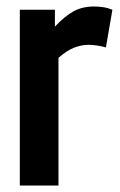

<svg xmlns="http://www.w3.org/2000/svg" viewBox="-20 -571 368 591"><path d="M149 -541V-489Q180 -522 207 -536.5Q234 -551 269 -551Q283 -551 297 -549Q311 -547 326 -541L306 -425Q292 -429 278 -431Q264 -433 253 -433Q230 -433 207.5 -424Q185 -415 160 -393V0H41V-541Z"/></svg>

Font: Georama Semi Condensed SemiBold
Style: Regular
Weight: 600
Width: 4
Designer: Jean-Baptiste Levee
Foundry: Production Type
Version: Version 1.000